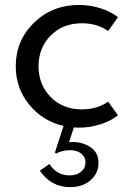

<svg xmlns="http://www.w3.org/2000/svg" viewBox="-20 -500 538 774"><path d="M43.5 -232.9Q43.5 -336.4 116.9 -408.2Q190.4 -480 298.3 -480Q343.3 -480 384.8 -466.8Q426.3 -453.6 455.6 -430.7L416 -375Q371.6 -406.2 310.1 -406.2Q232.4 -406.2 183.8 -356.2Q135.3 -306.2 135.3 -232.9Q135.3 -159.7 183.8 -109.4Q232.4 -59.1 310.1 -59.1Q371.6 -59.1 416 -90.3L455.6 -35.2Q426.3 -12.2 384.8 1.2Q343.3 14.6 298.3 14.6Q291.5 14.6 277.8 13.7L258.3 73.2Q262.7 72.3 271.5 72.3Q314 72.3 345.5 93.8Q377 115.2 377 156.2Q377 199.2 344.7 226.8Q312.5 254.4 262.2 254.4Q186 254.4 140.6 188L179.2 161.1Q208.5 207 260.7 207Q289.1 207 306.9 192.4Q324.7 177.7 324.7 154.8Q324.7 132.8 307.6 119.1Q290.5 105.5 263.2 105.5Q229.5 105.5 206.5 119.1L201.2 115.2L236.3 7.8Q150.9 -12.2 97.2 -78.9Q43.5 -145.5 43.5 -232.9Z"/></svg>

Font: Spartan MB Med
Style: Regular
Weight: 500
Designer: Matt Bailey, Mirko Velimirovic
Foundry: Matt Bailey
Version: Version 1.005